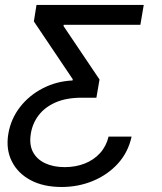

<svg xmlns="http://www.w3.org/2000/svg" viewBox="-20 -559 655 778"><path d="M229.5 198.7Q155.8 198.7 103.8 170.9Q51.8 143.1 27.6 94.2Q3.4 45.4 13.7 -16.6Q23.9 -77.1 61 -125Q98.1 -172.9 153.8 -201.4Q209.5 -230 273.9 -232.9L274.9 -237.8L117.2 -472.2L127.9 -539.1H562.5L548.8 -458.5H238.3L237.3 -453.6L383.3 -236.8L370.6 -163.1H312Q248 -163.1 204.3 -143.6Q160.6 -124 136 -91.1Q111.3 -58.1 105 -17.6Q97.7 26.4 113.3 56.4Q128.9 86.4 162.6 102.3Q196.3 118.2 242.2 118.2Q286.1 118.2 323 103.8Q359.9 89.4 385.3 61.5Q410.6 33.7 419.9 -5.4H513.2Q499.5 57.6 458.3 103.3Q417 148.9 357.4 173.8Q297.9 198.7 229.5 198.7Z"/></svg>

Font: Inter 18pt
Style: Italic
Weight: 400
Italic angle: -9.3988°
Designer: Rasmus Andersson
Foundry: rsms
Version: Version 4.001;git-66647c0bb